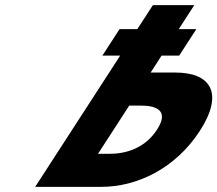

<svg xmlns="http://www.w3.org/2000/svg" viewBox="-20 -723 839 741"><path d="M478.8 -315.5 358.2 -129.4H403.2C466.1 -129.4 539.4 -150.6 586.2 -222.9C632.5 -294.3 586.7 -315.5 523.8 -315.5ZM115.8 -1.9 443.9 -508.5H375.2L441.3 -610.5H510L570 -703.1H729.8L669.8 -610.5H737.7L671.6 -508.5H603.7L561.4 -443H657.4C794.3 -443 844.8 -362.3 751.2 -217.8C657.1 -72.4 508.5 -1.9 371.7 -1.9Z"/></svg>

Font: Hussar
Style: BdWodka
Weight: 700
Foundry: Cannot Into Space Fonts
Version: Version 2.00